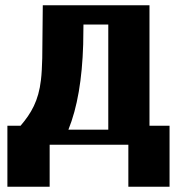

<svg xmlns="http://www.w3.org/2000/svg" viewBox="-20 -548 671 727"><path d="M8 -72V159H168V0H466V159H622V-72H546V-528H142L140 -328C139 -296 138 -269 135 -245C126 -166 98 -119 58 -72ZM239 -57C273 -141 291 -248 295 -380L296 -455H390V-57Z"/></svg>

Font: Aerodynamic
Style: Bd
Weight: 500
Designer: Google
Version: Version 2.000980; 2014